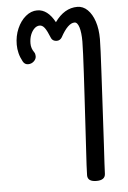

<svg xmlns="http://www.w3.org/2000/svg" viewBox="-60 -615 659 988"><g transform="rotate(-5 269.5 -121.5)"><path d="M398 329Q352 329 352 296Q352 282 354 243Q356 204 359.5 148.5Q363 93 366.5 28.5Q370 -36 374 -101.5Q378 -167 381 -225.5Q384 -284 386 -327.5Q388 -371 388 -392Q388 -439 379.5 -466Q371 -493 356 -493Q339 -493 321 -475.5Q303 -458 284 -423Q280 -416 273 -411.5Q266 -407 257 -407Q247 -407 239.5 -411.5Q232 -416 229 -423Q213 -463 201.5 -478Q190 -493 176 -493Q161 -493 148.5 -481Q136 -469 128.5 -449.5Q121 -430 121 -405Q121 -380 136 -359Q139 -355 140.5 -349.5Q142 -344 142 -338Q142 -323 129.5 -311.5Q117 -300 100 -300Q82 -300 73 -317Q61 -339 55.5 -361Q50 -383 50 -405Q50 -450 66.5 -488Q83 -526 110.5 -549Q138 -572 170 -572Q224 -572 261 -503Q310 -572 377 -572Q407 -572 430 -549.5Q453 -527 466 -488Q479 -449 479 -397Q479 -377 477 -333Q475 -289 472 -230.5Q469 -172 465.5 -106Q462 -40 458.5 25.5Q455 91 452 147Q449 203 446.5 243Q444 283 444 297Q442 329 398 329Z"/></g></svg>

Font: Playpen Sans Thai
Style: Regular
Weight: 400
Designer: Sirin Gunkloy, Laura Meseguer, Veronika Burian, José Scaglione
Foundry: TypeTogether
Version: Version 2.000